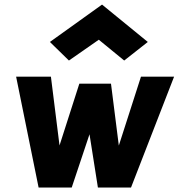

<svg xmlns="http://www.w3.org/2000/svg" viewBox="-20 -838 798 858"><path d="M52 -495.5H207.5L246 -188L334.5 -464H476L511 -187.5L610 -495.5H758L565.5 0H417.5L380 -238L300.5 0H152.5ZM288 -567.5 203 -650.5 436 -817.5 640.5 -650.5 535 -567.5 421.5 -660.5Z"/></svg>

Font: Karla ExtraBold
Style: Italic
Weight: 800
Italic angle: -8°
Designer: Jonathan Pinhorn
Version: Version 2.004;gftools[0.9.33]